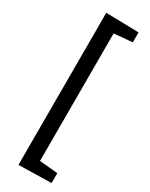

<svg xmlns="http://www.w3.org/2000/svg" viewBox="-254 -817 853 1093"><g transform="rotate(30 172.5 -270.0)"><path d="M90 230V-770L305 -765V-700L185 -689V149L305 160V225Z"/></g></svg>

Font: Bitter
Style: Regular
Weight: 400
Designer: Sol Matas
Foundry: Sol Matas
Version: Version 1.300;PS 001.300;hotconv 1.0.70;makeotf.lib2.5.58329